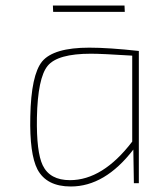

<svg xmlns="http://www.w3.org/2000/svg" viewBox="-20 -665 604 697"><path d="M173 -622 172 -645H432L433 -622ZM464 -122Q361 12 237 12Q149 12 116 -50Q87 -106 90 -242Q93 -393 133 -442Q175 -492 304 -492Q375 -492 484 -480V0H466ZM460 -463Q350 -470 310 -470Q189 -470 153 -426Q117 -382 114 -238Q112 -113 135 -65Q161 -11 234 -11Q353 -11 460 -151Z"/></svg>

Font: Taylor Sans Thin
Style: Regular
Weight: 100
Italic angle: -8°
Designer: Natanael Gama
Version: Version 1.001 September 8, 2015